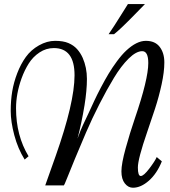

<svg xmlns="http://www.w3.org/2000/svg" viewBox="-20 -903 828 935"><path d="M743.2 -138.2 768.1 -117.2Q744.1 -57.6 705.1 -23.2Q666 11.2 627.4 11.2Q604.5 11.2 587.9 -9.8Q571.3 -30.8 571.3 -68.4Q571.3 -106 591.8 -180.4Q612.3 -254.9 636.7 -326.2Q702.1 -517.1 702.1 -596.2Q702.1 -653.8 672.6 -653.8Q643.1 -653.8 606.4 -617.7Q569.8 -581.5 534.9 -523.9Q500 -466.3 464.4 -396.5Q428.7 -326.7 398.7 -257.1Q368.7 -187.5 345 -129.9Q321.3 -72.3 306.9 -36.1Q292.5 0 291 0H200.2L251 -143.1Q342.8 -402.8 343 -535.9Q343.3 -668.9 242.2 -668.9Q204.6 -668.9 172.6 -647.7Q140.6 -626.5 120.1 -594Q99.6 -561.5 85 -521.5Q58.1 -446.3 58.1 -376Q58.1 -242.7 119.1 -142.1L100.1 -126Q66.9 -179.2 49.6 -244.9Q32.2 -310.5 32.2 -362.5Q32.2 -414.6 39.6 -458.3Q46.9 -502 64 -546.6Q81.1 -591.3 106 -625.7Q130.9 -660.2 169.9 -682.1Q209 -704.1 248.3 -704.1Q287.6 -704.1 313 -693.4Q338.4 -682.6 355 -664.3Q371.6 -646 382.8 -621.1Q403.3 -574.2 403.3 -518.6Q403.3 -462.9 391.6 -390.1Q377 -301.8 357.4 -228Q373 -271.5 384.5 -295.2Q396 -318.8 411.4 -352.1Q426.8 -385.3 439 -411.9Q451.2 -438.5 471.2 -476.6Q491.2 -514.6 508.8 -543.9Q526.4 -573.2 549.6 -604.7Q572.8 -636.2 594.7 -656.7Q645.5 -704.1 690.4 -704.1Q735.4 -704.1 757.8 -674.6Q780.3 -645 780.3 -599.1Q780.3 -553.2 767.1 -492.4Q753.9 -431.6 734.9 -373.5Q715.8 -315.4 696.8 -260.3Q651.4 -128.9 651.4 -87.4Q651.4 -45.9 665.5 -45.9Q679.7 -45.9 707.3 -82.3Q734.9 -118.7 743.2 -138.2ZM535.2 -736.3H508.8Q528.8 -764.2 585.9 -856L603 -883.3H686Q679.2 -876.5 647.5 -843.8Q566.9 -760.7 535.2 -736.3Z"/></svg>

Font: Niconne
Style: Regular
Weight: 400
Designer: Vernon Adams
Foundry: Vernon Adams
Version: Version 1.002